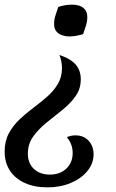

<svg xmlns="http://www.w3.org/2000/svg" viewBox="-20 -600 498 827"><path d="M328 -259Q328 -217 305 -185Q282 -153 248 -126Q214 -99 180 -71.5Q146 -44 123 -12Q100 20 100 62Q100 103 126 127.5Q152 152 195 152Q239 152 266 126Q293 100 293 59Q293 21 268 -9Q276 -13 285.5 -15Q295 -17 305 -17Q340 -17 361.5 6Q383 29 383 65Q383 104 356.5 136.5Q330 169 285 188Q240 207 184 207Q128 207 86.5 188Q45 169 22.5 134.5Q0 100 0 53Q0 8 18 -25.5Q36 -59 64 -85.5Q92 -112 123.5 -135.5Q155 -159 183 -183.5Q211 -208 229 -238Q247 -268 247 -307Q247 -321 244 -336Q241 -351 236 -363Q267 -353 287.5 -338.5Q308 -324 318 -304Q328 -284 328 -259ZM231 -570Q245 -575 260.5 -577.5Q276 -580 291 -580Q307 -580 321.5 -575.5Q336 -571 346 -559Q356 -547 356 -526Q356 -507 350 -489Q344 -471 338 -453Q325 -449 309 -446Q293 -443 278 -443Q263 -443 248 -448Q233 -453 223 -464.5Q213 -476 213 -497Q213 -516 219 -534Q225 -552 231 -570Z"/></svg>

Font: Merienda
Style: Regular
Weight: 400
Designer: Eduardo Rodriguez Tunni
Foundry: Eduardo Rodriguez Tunni
Version: Version 2.001